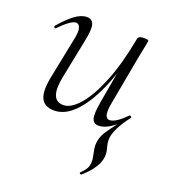

<svg xmlns="http://www.w3.org/2000/svg" viewBox="-117 -481 696 790"><g transform="rotate(20 230.5 -86.0)"><path d="M133 13Q90 13 75.5 -18Q61 -49 76 -119L112 -297Q118 -328 113 -343Q108 -358 95 -358Q84 -358 66 -345Q48 -332 26 -309Q22 -305 18 -309Q14 -313 18 -317Q51 -355 78 -375Q105 -395 130 -395Q153 -395 159.5 -373.5Q166 -352 154 -297L122 -138Q109 -78 119 -49.5Q129 -21 161 -21Q194 -21 230.5 -63Q267 -105 299.5 -185.5Q332 -266 353 -380L364 -379Q344 -263 308.5 -174.5Q273 -86 228 -36.5Q183 13 133 13ZM329 222Q327 224 323 221Q319 218 322 215Q336 201 342 191.5Q348 182 350 172Q353 155 349.5 138.5Q346 122 343 104.5Q340 87 344 67Q348 48 358.5 31Q369 14 386.5 -8.5Q404 -31 427 -65L412 -36Q388 -14 367 -2.5Q346 9 326 9Q303 9 297.5 -12.5Q292 -34 302 -89L353 -380Q355 -394 379 -394Q392 -394 396 -392.5Q400 -391 400 -388Q400 -385 395 -361.5Q390 -338 385 -312L344 -89Q334 -28 361 -28Q387 -28 432 -74Q434 -76 438.5 -73Q443 -70 441 -67Q415 -33 402.5 -8Q390 17 387 34Q383 56 390.5 81Q398 106 394 127Q393 135 387.5 149Q382 163 368 181.5Q354 200 329 222Z"/></g></svg>

Font: Cormorant Infant Light
Style: Italic
Weight: 300
Italic angle: -10°
Designer: Christian Thalmann (Catharsis Fonts)
Foundry: Catharsis Fonts
Version: Version 4.001